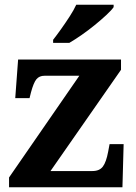

<svg xmlns="http://www.w3.org/2000/svg" viewBox="-20 -786 569 806"><path d="M18 0V-41L313 -468H167Q145 -468 133 -453.5Q121 -439 110 -398L104 -374H44L56 -536H488V-493L192 -68H368Q398 -68 412 -87Q426 -106 434 -149L440 -181H499L494 0ZM203 -619Q218 -638 236.5 -664Q255 -690 272.5 -717Q290 -744 300 -766H457V-756Q448 -743 426.5 -723Q405 -703 378 -681Q351 -659 323 -639.5Q295 -620 271 -606H203Z"/></svg>

Font: Noto Serif Kannada
Style: Bold
Weight: 700
Version: Version 2.003